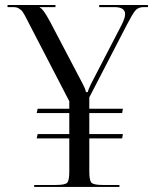

<svg xmlns="http://www.w3.org/2000/svg" viewBox="-20 -739 615 759"><path d="M115.2 0V-7.8H201.2Q236.8 -7.8 245.4 -16.4Q253.9 -24.9 253.9 -61V-191.9H125L128.9 -209H253.9V-292H125L128.9 -309.1H253.9V-338.9L97.2 -641.1Q93.8 -647.5 87.9 -659.2Q82 -670.9 79.6 -675.3Q77.1 -679.7 72.5 -687.5Q67.9 -695.3 64.5 -698.2Q61 -701.2 55.7 -704.8Q50.3 -708.5 44.4 -709.7Q38.6 -710.9 30.8 -710.9H9.8V-719.2H199.2V-710.9H137.2V-709Q150.4 -704.6 174.8 -658.7Q177.2 -654.8 178.2 -652.8L307.1 -407.2Q317.4 -388.2 319.8 -375H327.1Q329.1 -385.3 339.8 -407.2L460 -639.2Q474.6 -667.5 474.6 -683.1Q474.6 -710.9 432.1 -710.9H372.1V-719.2H564.9V-710.9H547.9Q526.4 -710.9 514.9 -697.3Q503.4 -683.6 481 -640.1L333 -354V-309.1H465.8L462.9 -292H333V-209H465.8L462.9 -191.9H333V-61Q333 -25.4 341.8 -16.6Q350.6 -7.8 386.2 -7.8H452.1V0Z"/></svg>

Font: FoglihtenNo07calt
Style: Regular
Weight: 500
Designer: gluk (gluksza@wp.pl)
Foundry: gluk (gluksza@wp.pl)
Version: Version 0.844